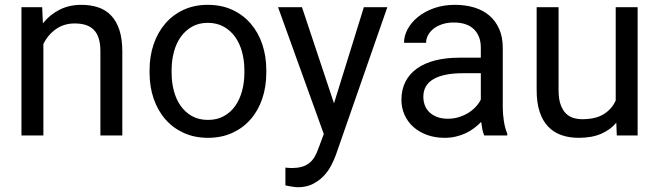

<svg xmlns="http://www.w3.org/2000/svg" viewBox="-20 -558 2716 791"><path d="M153.8 -528.3 156.7 -461.9Q185.1 -497.6 225.1 -517.8Q265.1 -538.1 314.9 -538.1Q353.5 -538.1 384.8 -527.6Q416 -517.1 438 -493.9Q460 -470.7 471.9 -434.3Q483.9 -397.9 483.9 -346.2V0H393.6V-347.2Q393.6 -377.9 386.7 -399.7Q379.9 -421.4 366.5 -435.1Q353 -448.7 333.3 -455.1Q313.5 -461.4 287.6 -461.4Q243.7 -461.4 210.4 -438Q177.2 -414.6 158.7 -376.5V0H68.4V-528.3Z M596.2 -269Q596.2 -326.7 613 -375.7Q629.9 -424.8 660.9 -460.9Q691.9 -497.1 736.3 -517.6Q780.8 -538.1 835.9 -538.1Q892.1 -538.1 936.8 -517.6Q981.4 -497.1 1012.7 -460.9Q1043.9 -424.8 1060.5 -375.7Q1077.1 -326.7 1077.1 -269V-258.3Q1077.1 -200.7 1060.5 -151.6Q1043.9 -102.5 1012.7 -66.7Q981.4 -30.8 937 -10.5Q892.6 9.8 836.9 9.8Q781.2 9.8 736.8 -10.5Q692.4 -30.8 661.1 -66.7Q629.9 -102.5 613 -151.6Q596.2 -200.7 596.2 -258.3ZM687 -258.3Q687 -218.8 696.3 -183.6Q705.6 -148.4 724.4 -121.8Q743.2 -95.2 771.2 -79.6Q799.3 -64 836.9 -64Q874 -64 902.3 -79.6Q930.7 -95.2 949.2 -121.8Q967.8 -148.4 977.3 -183.6Q986.8 -218.8 986.8 -258.3V-269Q986.8 -308.1 977.3 -343.5Q967.8 -378.9 949 -405.5Q930.2 -432.1 901.9 -448Q873.5 -463.9 835.9 -463.9Q798.8 -463.9 771 -448Q743.2 -432.1 724.4 -405.5Q705.6 -378.9 696.3 -343.5Q687 -308.1 687 -269Z M1356 -132.3 1479 -528.3H1575.7L1363.3 81.5Q1356 101.1 1344.2 124Q1332.5 147 1313.7 166.7Q1294.9 186.5 1268.6 200Q1242.2 213.4 1206.5 213.4Q1201.2 213.4 1193.8 212.4Q1186.5 211.4 1179.2 210.2Q1171.9 209 1165.5 207.8Q1159.2 206.5 1155.8 205.6V132.3Q1157.7 132.8 1161.1 133.1Q1164.6 133.3 1168.2 133.5Q1171.9 133.8 1175 134Q1178.2 134.3 1180.2 134.3Q1203.1 134.3 1220.7 129.9Q1238.3 125.5 1252 115.5Q1265.6 105.5 1275.6 88.9Q1285.6 72.3 1293.9 47.9L1314 -5.9L1125.5 -528.3H1224.1Z M1975.1 0Q1970.2 -9.8 1967.3 -24.7Q1964.4 -39.6 1962.4 -55.7Q1949.7 -42.5 1933.8 -30.5Q1918 -18.6 1899.2 -9.5Q1880.4 -0.5 1858.4 4.6Q1836.4 9.8 1812 9.8Q1771.5 9.8 1738.5 -2.4Q1705.6 -14.6 1682.4 -35.6Q1659.2 -56.6 1646.5 -85.2Q1633.8 -113.8 1633.8 -146.5Q1633.8 -189 1650.4 -221.4Q1667 -253.9 1698 -275.9Q1729 -297.9 1772.9 -309.1Q1816.9 -320.3 1871.1 -320.3H1960.9V-361.8Q1960.9 -409.2 1932.6 -437.3Q1904.3 -465.3 1849.1 -465.3Q1823.7 -465.3 1802.7 -458.5Q1781.7 -451.7 1766.8 -440.2Q1752 -428.7 1743.7 -413.6Q1735.4 -398.4 1735.4 -381.8H1644.5Q1644.5 -410.2 1659.4 -438Q1674.3 -465.8 1701.7 -488Q1729 -510.3 1767.8 -524.2Q1806.6 -538.1 1854.5 -538.1Q1897.5 -538.1 1933.8 -527.1Q1970.2 -516.1 1996.1 -493.9Q2022 -471.7 2036.6 -438.5Q2051.3 -405.3 2051.3 -360.8V-115.2Q2051.3 -88.4 2055.9 -58.8Q2060.5 -29.3 2069.8 -7.8V0ZM1825.2 -68.8Q1849.6 -68.8 1871.1 -75.7Q1892.6 -82.5 1910.2 -93.5Q1927.7 -104.5 1940.7 -118.7Q1953.6 -132.8 1960.9 -147.9V-256.3H1885.7Q1808.1 -256.3 1766.1 -232.2Q1724.1 -208 1724.1 -159.2Q1724.1 -140.1 1730.5 -123.5Q1736.8 -106.9 1749.8 -95Q1762.7 -83 1781.5 -75.9Q1800.3 -68.8 1825.2 -68.8Z M2519 -52.2Q2494.1 -22.9 2456.1 -6.6Q2418 9.8 2364.3 9.8Q2325.2 9.8 2293.5 -1.2Q2261.7 -12.2 2238.8 -35.9Q2215.8 -59.6 2203.4 -96.9Q2190.9 -134.3 2190.9 -187V-528.3H2281.2V-186Q2281.2 -150.4 2289.6 -127.2Q2297.9 -104 2311.5 -90.6Q2325.2 -77.1 2342.8 -72Q2360.4 -66.9 2378.9 -66.9Q2434.1 -66.9 2467.5 -87.9Q2501 -108.9 2516.6 -144V-528.3H2606.9V0H2521Z"/></svg>

Font: RobotoDraft
Style: Regular
Weight: 400
Designer: Google
Foundry: Google
Version: Version 2.000988-w1; 2014